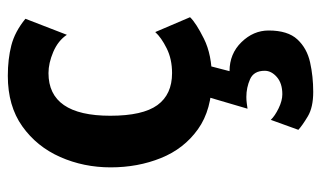

<svg xmlns="http://www.w3.org/2000/svg" viewBox="-185 -365 821 491"><g transform="rotate(-90 225.5 -119.5)"><path d="M270 12Q190.5 12 140.5 -23.8Q90.5 -59.5 66.8 -118.5Q43 -177.5 43 -247Q43 -316 69.5 -376Q96 -436 148 -473Q200 -510 277 -510Q320 -510 355 -501Q390 -492 423 -465L382 -359Q367 -381.5 338.2 -393.8Q309.5 -406 284 -406Q175 -406 175 -248Q175 -165 202.2 -127.5Q229.5 -90 284 -90Q320 -90 347.5 -103.8Q375 -117.5 389 -133L427 -44Q413 -29 372 -8.5Q331 12 270 12ZM236 271Q196.5 271 173.5 257.2Q150.5 243.5 139 233L164.5 162.5Q174.5 173 194 182.5Q213.5 192 230 192Q258 192 274 178Q290 164 290 147Q290 119 268.5 109.5Q247 100 223 100Q215 100 207.5 101Q200 102 193 103L228 -16H308L289 57Q333.5 57 363.2 87.5Q393 118 393 157Q393 206 370.2 230.5Q347.5 255 311.5 263Q275.5 271 236 271Z"/></g></svg>

Font: Alatsi
Style: Regular
Weight: 400
Designer: Spyros Zevelakis, Eben Sorkin
Foundry: www.sorkintype.com
Version: Version 1.008; ttfautohint (v1.8.4.7-5d5b)